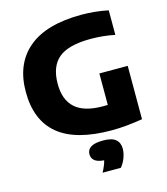

<svg xmlns="http://www.w3.org/2000/svg" viewBox="-141 -858 1059 1220"><g transform="rotate(-15 388.5 -248.0)"><path d="M506.5 9.5Q272 9.5 157 -85Q42 -179.5 42 -367.5Q42 -551 160 -650.5Q278 -750 510.5 -750Q553.5 -750 598.5 -745.5Q643.5 -741 685.5 -732V-570.5Q608 -586.5 527.5 -586.5Q380.5 -586.5 315.8 -532.8Q251 -479 251 -364Q251 -259 309.8 -205.8Q368.5 -152.5 492.5 -152.5Q507.5 -152.5 524 -153V-360H710.5V-9Q659 -0.5 608.2 4.5Q557.5 9.5 506.5 9.5ZM380.5 254.5Q404 211 410.5 181Q366.5 177.5 348.2 161.2Q330 145 330 120Q330 90.5 355.2 74Q380.5 57.5 436.5 57.5Q493.5 57.5 518.8 79Q544 100.5 544 139.5Q544 168.5 532 200.2Q520 232 500.5 254.5Z"/></g></svg>

Font: Encode Sans SmExp XBd
Style: Regular
Weight: 800
Width: 6
Designer: Multiple Designers
Foundry: Impallari Type
Version: Version 3.002; ttfautohint (v1.8.3) -l 8 -r 50 -G 200 -x 14 